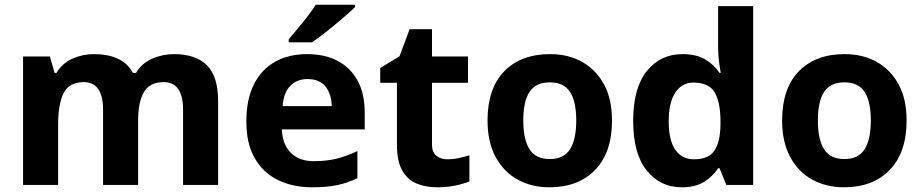

<svg xmlns="http://www.w3.org/2000/svg" viewBox="-20 -786 3918 816"><path d="M719 -556Q812 -556 859.5 -508.5Q907 -461 907 -356V0H758V-319Q758 -437 676 -437Q617 -437 592 -395Q567 -353 567 -274V0H418V-319Q418 -437 336 -437Q274 -437 250.5 -390.5Q227 -344 227 -257V0H78V-546H192L212 -476H220Q245 -518 288.5 -537Q332 -556 379 -556Q439 -556 481 -536.5Q523 -517 545 -476H558Q583 -518 627.5 -537Q672 -556 719 -556Z M1285 -556Q1361 -556 1415.5 -527Q1470 -498 1500 -443Q1530 -388 1530 -308V-236H1178Q1180 -173 1215.5 -137Q1251 -101 1314 -101Q1367 -101 1410 -111.5Q1453 -122 1499 -144V-29Q1459 -9 1414.5 0.5Q1370 10 1307 10Q1225 10 1162 -20.5Q1099 -51 1063 -113Q1027 -175 1027 -269Q1027 -365 1059.5 -428.5Q1092 -492 1150 -524Q1208 -556 1285 -556ZM1286 -450Q1243 -450 1214.5 -422Q1186 -394 1181 -335H1390Q1389 -385 1364 -417.5Q1339 -450 1286 -450ZM1489 -756Q1475 -742 1452 -722Q1429 -702 1402.5 -680Q1376 -658 1350.5 -638.5Q1325 -619 1306 -606H1207V-619Q1223 -638 1244.5 -663.5Q1266 -689 1287 -716.5Q1308 -744 1322 -766H1489Z M1881 -109Q1906 -109 1929 -114Q1952 -119 1975 -126V-15Q1951 -5 1915.5 2.5Q1880 10 1838 10Q1789 10 1750.5 -6Q1712 -22 1689.5 -61.5Q1667 -101 1667 -171V-434H1596V-497L1678 -547L1721 -662H1816V-546H1969V-434H1816V-171Q1816 -140 1834 -124.5Q1852 -109 1881 -109Z M2581 -274Q2581 -138 2509.5 -64Q2438 10 2315 10Q2239 10 2179.5 -23Q2120 -56 2086 -119.5Q2052 -183 2052 -274Q2052 -410 2123 -483Q2194 -556 2318 -556Q2395 -556 2454 -523Q2513 -490 2547 -427.5Q2581 -365 2581 -274ZM2204 -274Q2204 -193 2230.5 -151.5Q2257 -110 2317 -110Q2376 -110 2402.5 -151.5Q2429 -193 2429 -274Q2429 -355 2402.5 -395.5Q2376 -436 2317 -436Q2257 -436 2230.5 -395.5Q2204 -355 2204 -274Z M2877 10Q2786 10 2728.5 -61.5Q2671 -133 2671 -272Q2671 -412 2729 -484Q2787 -556 2881 -556Q2940 -556 2978 -533Q3016 -510 3038 -476H3043Q3040 -492 3036 -522.5Q3032 -553 3032 -585V-760H3181V0H3067L3038 -71H3032Q3010 -37 2973 -13.5Q2936 10 2877 10ZM2929 -109Q2991 -109 3016 -145.5Q3041 -182 3042 -255V-271Q3042 -351 3017.5 -393Q2993 -435 2927 -435Q2878 -435 2850 -392.5Q2822 -350 2822 -270Q2822 -190 2850 -149.5Q2878 -109 2929 -109Z M3833 -274Q3833 -138 3761.5 -64Q3690 10 3567 10Q3491 10 3431.5 -23Q3372 -56 3338 -119.5Q3304 -183 3304 -274Q3304 -410 3375 -483Q3446 -556 3570 -556Q3647 -556 3706 -523Q3765 -490 3799 -427.5Q3833 -365 3833 -274ZM3456 -274Q3456 -193 3482.5 -151.5Q3509 -110 3569 -110Q3628 -110 3654.5 -151.5Q3681 -193 3681 -274Q3681 -355 3654.5 -395.5Q3628 -436 3569 -436Q3509 -436 3482.5 -395.5Q3456 -355 3456 -274Z"/></svg>

Font: Noto Sans New Tai Lue
Style: Bold
Weight: 700
Version: Version 2.003